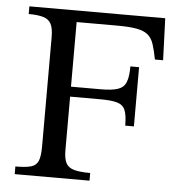

<svg xmlns="http://www.w3.org/2000/svg" viewBox="-49 -703 686 749"><g transform="rotate(5 294.0 -328.5)"><path d="M329 0H36V-30Q77 -30 97.5 -36Q118 -42 125.5 -60.5Q133 -79 133 -116V-544Q133 -579 124 -596.5Q115 -614 93.5 -620.5Q72 -627 36 -627V-657H568L574 -493H542Q535 -529 527.5 -552Q520 -575 505 -588Q490 -601 461.5 -606.5Q433 -612 384 -612H225V-359H343Q386 -359 409 -367Q432 -375 440.5 -396.5Q449 -418 449 -458H483V-226H449Q449 -267 440.5 -287Q432 -307 409 -313.5Q386 -320 343 -320H225V-110Q225 -76 234.5 -59Q244 -42 267 -36Q290 -30 329 -30Z"/></g></svg>

Font: STIX Two Text
Style: Regular
Weight: 400
Designer: Ross Mills, John Hudson & Paul Hanslow, Tiro Typeworks Ltd; with prior portions MicroPress Inc., and Coen Hoffman.
Foundry: Tiro Typeworks Ltd
Version: Version 2.13 b171